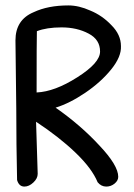

<svg xmlns="http://www.w3.org/2000/svg" viewBox="-20 -684 494 708"><path d="M70 4Q87 4 103 -11Q119 -26 119 -43L113 -235Q198 -179 258.5 -121Q319 -63 340 -12Q353 4 372 4Q389 4 402.5 -7Q416 -18 416 -32Q416 -74 347 -147Q277 -223 185 -287Q237 -303 294.5 -342Q352 -381 390 -428Q428 -475 426 -514Q426 -556 391 -591Q357 -627 313 -645Q271 -664 232 -664Q157 -664 104 -639Q37 -611 37 -535L40 -283Q40 -152 43 -20Q50 4 70 4ZM207 -583Q264 -583 307 -560Q349 -538 349 -494Q349 -452 265 -399Q182 -346 115 -343Q115 -535 116 -569Q152 -583 207 -583Z"/></svg>

Font: Patrick Hand SC
Style: Regular
Weight: 400
Designer: Patrick Wagesreiter
Foundry: Patrick Wagesreiter
Version: Version 2.001; ttfautohint (v1.8.2)